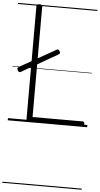

<svg xmlns="http://www.w3.org/2000/svg" viewBox="-93 -1147 925 1778"><g transform="rotate(5 369.0 -257.5)"><path d="M199 0Q172 0 172 -23V-1077Q172 -1087 178.5 -1091.5Q185 -1096 199 -1096Q214 -1096 220 -1091.5Q226 -1087 226 -1077V-50H692Q701 -50 705 -44.5Q709 -39 709 -25Q709 -11 705 -5.5Q701 0 692 0ZM81 -457Q72 -452 65 -455Q58 -458 52 -468Q47 -477 47 -485.5Q47 -494 57 -500L393 -690Q403 -696 409.5 -693Q416 -690 422 -680Q434 -659 418 -650ZM0 571H738V581H0ZM0 -20H738V0H0ZM0 -505H738V-500H0ZM0 -1091H738V-1081H0Z"/></g></svg>

Font: Playwrite PT Guides
Style: Regular
Weight: 400
Designer: Veronika Burian, José Scaglione
Foundry: TypeTogether
Version: Version 1.003